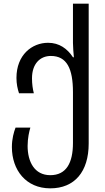

<svg xmlns="http://www.w3.org/2000/svg" viewBox="-20 -780 574 1050"><path d="M255 250C388 250 465 159 465 5V-760H379V-545C379 -524 382 -489 384 -467H379C348 -514 304 -546 243 -546C155 -546 70 -480 70 -354C70 -321 76 -294 84 -270H165C159 -294 155 -320 155 -352C155 -431 199 -474 258 -474C346 -474 379 -404 379 -276V2C379 110 343 178 255 178C168 178 131 104 131 18C131 -24 140 -63 146 -82H65C56 -59 45 -21 45 24C45 150 122 250 255 250Z"/></svg>

Font: Noto Sans Georgian SemiCondensed
Style: Regular
Weight: 400
Width: 4
Designer: Monotype Design Team, Akaki Razmadze
Foundry: Google LLC
Version: Version 2.005